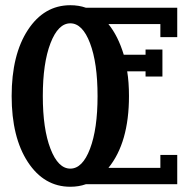

<svg xmlns="http://www.w3.org/2000/svg" viewBox="-20 -710 733 740"><path d="M663.1 -680.2V-566.9H598.1V-617.2H397.9Q435.1 -571.3 457 -499H541V-519H606V-415H541V-435.1H470.2Q477.1 -393.6 477.1 -339.8Q477.1 -160.2 397.9 -63H598.1V-112.8H663.1V0H311Q283.7 9.8 251 9.8Q149.9 9.8 87.4 -85.4Q24.9 -180.7 24.9 -339.8Q24.9 -499 87.4 -594.5Q149.9 -689.9 251 -689.9Q283.7 -689.9 311 -680.2ZM356 -339.8Q356 -467.3 326.9 -543.7Q297.9 -620.1 251 -620.1Q204.1 -620.1 174.6 -543.5Q145 -466.8 145 -339.8Q145 -212.9 174.6 -136.5Q204.1 -60.1 251 -60.1Q297.9 -60.1 326.9 -136.5Q356 -212.9 356 -339.8Z"/></svg>

Font: Margherita Bold
Style: Regular
Weight: 700
Designer: James Puckett
Foundry: Dunwich Type Founders
Version: Version 1.008;hotconv 1.0.109;makeotfexe 2.5.65596